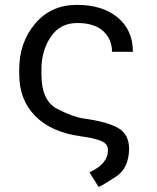

<svg xmlns="http://www.w3.org/2000/svg" viewBox="-20 -558 640 785"><path d="M58.6 -253.9V-274.4Q58.6 -384.3 123.5 -461.2Q188.5 -538.1 293.9 -538.1Q399.4 -538.1 461.4 -486.3Q523.4 -434.6 523.4 -346.2H438Q438 -397.5 402.1 -430.7Q366.2 -463.9 295.9 -463.9Q225.6 -463.9 187.5 -407.2Q149.4 -350.6 149.4 -274.4V-253.9Q149.4 -145.5 214.8 -112.3Q280.3 -79.1 323.7 -73.2Q418.9 -60.1 463.4 -34.4Q507.8 -8.8 507.8 51.3Q506.3 129.4 455.8 163.1Q405.3 196.8 383.3 206.5L345.7 146.5Q421.4 112.3 421.4 55.7Q421.9 30.8 394.5 18.8Q367.2 6.8 309.1 -1Q189 -17.6 123.8 -84Q58.6 -150.4 58.6 -253.9Z"/></svg>

Font: RobotoMono-Regular
Style: Regular
Weight: 400
Designer: Google
Version: Version 2.000985; 2015; ttfautohint (v1.3)